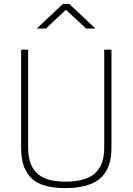

<svg xmlns="http://www.w3.org/2000/svg" viewBox="-20 -954 678 982"><path d="M314 8Q201 8 148 -36Q88 -86 88 -196V-700H124V-197Q124 -104 176 -62Q222 -25 314 -25Q411 -25 459 -62Q513 -104 513 -197V-700H550V-196Q550 -87 487 -37Q429 8 314 8ZM468 -808H421L317 -904L215 -808H168L302 -934H334Z"/></svg>

Font: Storia Sans Thin
Style: Regular
Weight: 100
Designer: Accademia di Belle Arti di Urbino and others
Foundry: Accademia di Belle Arti di Urbino and others.
Version: Version 60.001;May 25, 2020;FontCreator 12.0.0.2522 64-bit